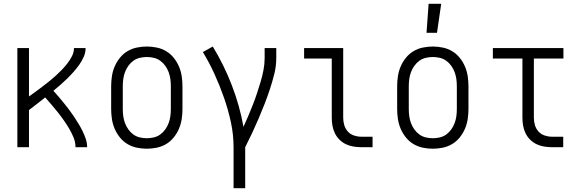

<svg xmlns="http://www.w3.org/2000/svg" viewBox="-20 -772 3040 1007"><path d="M71 0V-520H132V-266Q150 -279 168 -292Q186 -305 203.5 -318.5Q221 -332 238.5 -346Q256 -360 272.5 -375Q289 -390 304.5 -406Q320 -422 333.5 -439.5Q347 -457 357.5 -477.5Q368 -498 368 -520H429Q429 -496 419 -473.5Q409 -451 395 -431.5Q381 -412 365 -394Q349 -376 332 -359.5Q315 -343 297 -327Q279 -311 260 -296Q275 -280 289 -263Q303 -246 317 -229Q331 -212 344 -194.5Q357 -177 369 -159Q381 -141 392.5 -122Q404 -103 413.5 -83.5Q423 -64 430 -43Q437 -22 437 0H376Q376 -26 366 -50.5Q356 -75 343 -97Q330 -119 315 -140.5Q300 -162 284 -182Q268 -202 251 -222Q234 -242 217 -261Q196 -244 174.5 -227.5Q153 -211 132 -195V0Z M750 8Q724 8 697.5 2.5Q671 -3 648.5 -16.5Q626 -30 609 -51Q592 -72 581.5 -96.5Q571 -121 567 -147.5Q563 -174 563 -200V-320Q563 -346 567 -372.5Q571 -399 581.5 -423.5Q592 -448 609 -469Q626 -490 648.5 -503.5Q671 -517 697.5 -522.5Q724 -528 750 -528Q776 -528 802.5 -522.5Q829 -517 851.5 -503.5Q874 -490 891 -469Q908 -448 918.5 -423.5Q929 -399 933 -372.5Q937 -346 937 -320V-200Q937 -174 933 -147.5Q929 -121 918.5 -96.5Q908 -72 891 -51Q874 -30 851.5 -16.5Q829 -3 802.5 2.5Q776 8 750 8ZM750 -47Q769 -47 787.5 -51.5Q806 -56 821 -67Q836 -78 847 -93.5Q858 -109 864.5 -126.5Q871 -144 873.5 -162.5Q876 -181 876 -200V-320Q876 -339 873.5 -357.5Q871 -376 864.5 -393.5Q858 -411 847 -426.5Q836 -442 821 -453Q806 -464 787.5 -468.5Q769 -473 750 -473Q731 -473 712.5 -468.5Q694 -464 679 -453Q664 -442 653 -426.5Q642 -411 635.5 -393.5Q629 -376 626.5 -357.5Q624 -339 624 -320V-200Q624 -181 626.5 -162.5Q629 -144 635.5 -126.5Q642 -109 653 -93.5Q664 -78 679 -67Q694 -56 712.5 -51.5Q731 -47 750 -47Z M1205 215V0Q1205 -66 1191 -131Q1177 -196 1155 -259Q1133 -322 1105.5 -382.5Q1078 -443 1044 -499L1096 -528Q1155 -431 1196 -324.5Q1237 -218 1257 -107Q1270 -135 1282.5 -164.5Q1295 -194 1306.5 -223.5Q1318 -253 1328 -283Q1338 -313 1347 -343.5Q1356 -374 1362 -405Q1368 -436 1368 -468V-520H1429V-468Q1429 -426 1419 -385.5Q1409 -345 1396 -305.5Q1383 -266 1368 -227.5Q1353 -189 1336.5 -150.5Q1320 -112 1302.5 -74.5Q1285 -37 1266 0V215Z M1874 0Q1854 0 1833 -3.5Q1812 -7 1793.5 -16Q1775 -25 1760 -40Q1745 -55 1736 -74Q1727 -93 1723.5 -113.5Q1720 -134 1720 -155V-465H1575V-520H1780V-155Q1780 -135 1785.5 -116Q1791 -97 1804 -82.5Q1817 -68 1836 -61.5Q1855 -55 1874 -55H1934V0Z M2250 8Q2224 8 2197.5 2.5Q2171 -3 2148.5 -16.5Q2126 -30 2109 -51Q2092 -72 2081.5 -96.5Q2071 -121 2067 -147.5Q2063 -174 2063 -200V-320Q2063 -346 2067 -372.5Q2071 -399 2081.5 -423.5Q2092 -448 2109 -469Q2126 -490 2148.5 -503.5Q2171 -517 2197.5 -522.5Q2224 -528 2250 -528Q2276 -528 2302.5 -522.5Q2329 -517 2351.5 -503.5Q2374 -490 2391 -469Q2408 -448 2418.5 -423.5Q2429 -399 2433 -372.5Q2437 -346 2437 -320V-200Q2437 -174 2433 -147.5Q2429 -121 2418.5 -96.5Q2408 -72 2391 -51Q2374 -30 2351.5 -16.5Q2329 -3 2302.5 2.5Q2276 8 2250 8ZM2250 -47Q2269 -47 2287.5 -51.5Q2306 -56 2321 -67Q2336 -78 2347 -93.5Q2358 -109 2364.5 -126.5Q2371 -144 2373.5 -162.5Q2376 -181 2376 -200V-320Q2376 -339 2373.5 -357.5Q2371 -376 2364.5 -393.5Q2358 -411 2347 -426.5Q2336 -442 2321 -453Q2306 -464 2287.5 -468.5Q2269 -473 2250 -473Q2231 -473 2212.5 -468.5Q2194 -464 2179 -453Q2164 -442 2153 -426.5Q2142 -411 2135.5 -393.5Q2129 -376 2126.5 -357.5Q2124 -339 2124 -320V-200Q2124 -181 2126.5 -162.5Q2129 -144 2135.5 -126.5Q2142 -109 2153 -93.5Q2164 -78 2179 -67Q2194 -56 2212.5 -51.5Q2231 -47 2250 -47ZM2217 -600 2228 -752H2294L2272 -600Z M2874 0Q2854 0 2833 -3.5Q2812 -7 2793.5 -16Q2775 -25 2760 -40Q2745 -55 2736 -74Q2727 -93 2723.5 -113.5Q2720 -134 2720 -155V-465H2565V-520H2935V-465H2780V-155Q2780 -135 2785.5 -116Q2791 -97 2804 -82.5Q2817 -68 2836 -61.5Q2855 -55 2874 -55H2934V0Z"/></svg>

Font: Iosevka Curly Slab Light
Style: Regular
Weight: 300
Monospace: yes
Designer: Belleve Invis
Foundry: Belleve Invis
Version: Version 22.1.2; ttfautohint (v1.8.4)